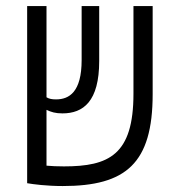

<svg xmlns="http://www.w3.org/2000/svg" viewBox="-20 -606 626 635"><path d="M187.5 9.3C396.5 9.3 484.9 -65.4 484.9 -294.9V-585.9H421.4V-295.9C421.4 -93.8 340.3 -55.7 191.4 -55.7C169.4 -55.7 149.9 -56.6 133.8 -58.1V-242.7C149.4 -235.4 163.1 -231 186.5 -231C255.4 -231 308.1 -270.5 308.1 -404.3V-585.9H250V-407.2C250 -301.3 208.5 -277.3 165.5 -277.3C151.9 -277.3 143.1 -278.8 133.8 -284.2V-585.9H69.8V0H70.3C89.8 3.4 134.3 9.3 187.5 9.3Z"/></svg>

Font: Cascadia Mono NF Light
Style: Regular
Weight: 300
Monospace: yes
Designer: Aaron Bell
Foundry: Saja Typeworks
Version: Version 2404.023